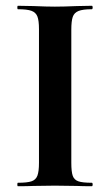

<svg xmlns="http://www.w3.org/2000/svg" viewBox="-20 -645 382 665"><path d="M298 -12Q301 -12 301 -6Q301 0 298 0Q265 0 246 -1L170 -2L96 -1Q76 0 42 0Q40 0 40 -6Q40 -12 42 -12Q74 -12 89 -17Q104 -22 109.5 -36.5Q115 -51 115 -81V-544Q115 -574 109.5 -588Q104 -602 89 -607.5Q74 -613 42 -613Q40 -613 40 -619Q40 -625 42 -625L96 -624Q142 -622 170 -622Q201 -622 247 -624L298 -625Q301 -625 301 -619Q301 -613 298 -613Q267 -613 252 -607Q237 -601 232 -586.5Q227 -572 227 -542V-81Q227 -50 232 -36Q237 -22 251.5 -17Q266 -12 298 -12Z"/></svg>

Font: Cormorant SC
Style: Bold
Weight: 700
Designer: Christian Thalmann (Catharsis Fonts)
Foundry: Catharsis Fonts
Version: Version 4.000